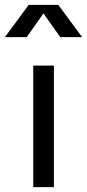

<svg xmlns="http://www.w3.org/2000/svg" viewBox="-45 -770 358 790"><path d="M-24.9 -617.2 73.2 -750H194.8L293 -617.2H203.1L133.8 -714.8L64.9 -617.2ZM91.8 0V-500H176.8V0Z"/></svg>

Font: Carme
Style: Regular
Weight: 400
Version: 1.000